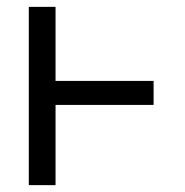

<svg xmlns="http://www.w3.org/2000/svg" viewBox="-20 -540 540 560"><path d="M64 0V-520H142V-304H428V-234H142V0Z"/></svg>

Font: Iosevka Fuck
Style: Regular
Weight: 400
Monospace: yes
Designer: Belleve Invis
Foundry: Belleve Invis
Version: Version 28.0.7; ttfautohint (v1.8.3)